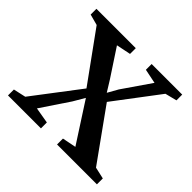

<svg xmlns="http://www.w3.org/2000/svg" viewBox="-135 -679 826 826"><g transform="rotate(45 278.0 -266.0)"><path d="M65 -48.5 226 -260 64 -484 14 -497.5V-532.5H253.5V-497.5L187.5 -484L270 -358.5L301 -308.5L327.5 -355.5L416 -484L350 -497.5V-532.5H536V-497.5L482.5 -484L329 -281L496 -48L549.5 -36V0H307V-36L370 -48.5L288.5 -174.5L253 -229.5L222.5 -177.5L136 -48.5L209 -36V0H8.5V-36Z"/></g></svg>

Font: Merriweather 72pt
Style: Regular
Weight: 400
Version: Version 2.100